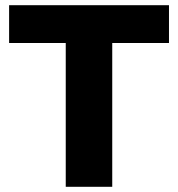

<svg xmlns="http://www.w3.org/2000/svg" viewBox="-20 -720 686 740"><path d="M233.4 -595.6 274.2 -554.3H15.1V-700H631.3V-554.3H372.2L412.6 -595.6V0H233.4Z"/></svg>

Font: iiserrat Thin
Style: Regular
Weight: 100
Designer: Akira Ohta
Foundry: Akira Ohta
Version: Version 1.200;Glyphs 3.3.1 (3343)